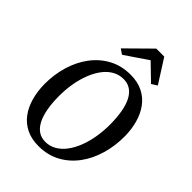

<svg xmlns="http://www.w3.org/2000/svg" viewBox="-280 -1125 1266 1266"><g transform="rotate(45 353.0 -492.0)"><path d="M318 10Q251.5 10 202.5 -14.5Q153.5 -39 121.5 -82.5Q89.5 -126 73.8 -183.2Q58 -240.5 57 -305.5Q56.5 -396.5 80.8 -477.2Q105 -558 151.8 -620Q198.5 -682 265 -717.5Q331.5 -753 415.5 -753Q482.5 -753 531.2 -728.2Q580 -703.5 611.8 -659.8Q643.5 -616 659 -559.8Q674.5 -503.5 675.5 -440Q676 -349.5 652.2 -268Q628.5 -186.5 582 -124Q535.5 -61.5 469 -25.8Q402.5 10 318 10ZM330 -41.5Q371 -41.5 405.8 -61.5Q440.5 -81.5 467.8 -117.5Q495 -153.5 514 -202.2Q533 -251 542.8 -309.2Q552.5 -367.5 552 -431.5Q551 -494 542 -543.5Q533 -593 514.8 -628Q496.5 -663 468.8 -681.5Q441 -700 402.5 -700Q362 -700 327 -680.5Q292 -661 265 -625.2Q238 -589.5 218.8 -541Q199.5 -492.5 189.8 -434.8Q180 -377 180.5 -313.5Q181 -250.5 190.5 -200Q200 -149.5 218.5 -114.2Q237 -79 264.8 -60.2Q292.5 -41.5 330 -41.5ZM246.5 -829.5 413 -994H487.5L592.5 -829L553.5 -804.5Q525.5 -831.5 497.2 -859Q469 -886.5 441 -913.5Q401.5 -886.5 361.8 -859.5Q322 -832.5 282 -805.5Z"/></g></svg>

Font: Merriweather 24pt Medium
Style: Italic
Weight: 500
Italic angle: -7.8°
Version: Version 2.101